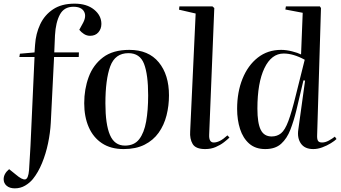

<svg xmlns="http://www.w3.org/2000/svg" viewBox="-72 -802 1864 1051"><path d="M330 -765Q279 -765 256 -722.5Q233 -680 229 -609L225 -515H360L359 -490H224L206 -130Q203 -75 191 -17.5Q179 40 158 91Q137 142 108 178Q91 199 65.5 214Q40 229 9 229Q-19 229 -35.5 215Q-52 201 -52 179Q-52 149 -22 124L14 153Q49 183 66 180Q83 177 87 129Q88 112 89.5 87.5Q91 63 92.5 37.5Q94 12 95 -6L117 -490H34L37 -508L117 -515L120 -557Q124 -618 148 -669Q172 -720 218.5 -751Q265 -782 336 -782Q403 -782 443 -749.5Q483 -717 483 -671Q483 -644 466.5 -625Q450 -606 421 -606Q403 -606 387.5 -616Q372 -626 362 -639L379 -670Q403 -711 388.5 -738Q374 -765 330 -765Z M605 14Q534 14 486 -18Q438 -50 413.5 -106.5Q389 -163 389 -237Q389 -314 413.5 -380.5Q438 -447 492 -488Q546 -529 636 -529Q741 -529 797 -461Q853 -393 853 -280Q853 -223 839.5 -170Q826 -117 796.5 -75.5Q767 -34 719.5 -10Q672 14 605 14ZM612 -5Q663 -5 690 -40Q717 -75 728 -137Q739 -199 739 -280Q739 -394 716.5 -452.5Q694 -511 631 -511Q558 -511 531.5 -439Q505 -367 505 -236Q505 -121 530 -63Q555 -5 612 -5Z M999 -728 908 -749 910 -767H1091L1101 -758L1073 -65Q1071 -22 1098 -22Q1114 -22 1132 -31Q1150 -40 1173 -61L1184 -49Q1173 -38 1153.5 -23Q1134 -8 1108.5 3Q1083 14 1051 14Q999 14 982.5 -14Q966 -42 969 -83Z M1664 -62Q1663 -41 1668.5 -31.5Q1674 -22 1691 -22Q1709 -22 1728 -32.5Q1747 -43 1761 -54L1770 -41Q1760 -31 1739 -18Q1718 -5 1692.5 4.5Q1667 14 1643 14Q1596 14 1575 -16.5Q1554 -47 1561 -93L1598 -361L1589 -362L1550 -197Q1536 -140 1517.5 -92Q1499 -44 1467 -15Q1435 14 1380 14Q1326 14 1292 -16Q1258 -46 1242 -96Q1226 -146 1226 -206Q1226 -298 1255.5 -371Q1285 -444 1339 -486.5Q1393 -529 1467 -529Q1495 -529 1526.5 -521Q1558 -513 1576 -504L1585 -732L1490 -750L1493 -767H1679L1685 -758ZM1415 -55Q1445 -55 1466.5 -72.5Q1488 -90 1506.5 -139.5Q1525 -189 1548 -283L1596 -475Q1534 -509 1481 -509Q1414 -509 1375.5 -429Q1337 -349 1337 -207Q1337 -129 1355 -92Q1373 -55 1415 -55Z"/></svg>

Font: Literata 72pt Medium
Style: Italic
Weight: 500
Italic angle: -2°
Designer: Latin by Veronika Burian and Jose Scaglione. Greek by Irene Vlachou. Cyrillic by Vera Evstafieva
Foundry: TypeTogether
Version: Version 3.002